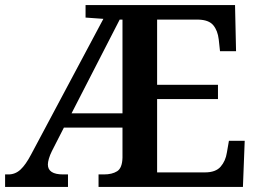

<svg xmlns="http://www.w3.org/2000/svg" viewBox="-20 -734 1017 754"><path d="M0 0V-49H13Q40 -49 60.5 -68Q81 -87 102 -127L386 -660L316 -665V-714H903L907 -533H844L839 -579Q835 -614 817.5 -635Q800 -656 759 -657H597V-401H836V-345H597V-57H785Q827 -57 846.5 -79.5Q866 -102 871 -135L879 -181H941L934 0H367V-49H388Q420 -49 440 -61.5Q460 -74 461 -115V-233H231L184 -141Q176 -125 172 -111Q168 -97 168 -88Q168 -49 228 -49H247V0ZM261 -289H461V-657H450Z"/></svg>

Font: Noto Serif Myanmar SemiBold
Style: Regular
Weight: 600
Designer: Ben Mitchell and the Monotype Design Team
Foundry: Monotype Imaging Inc.
Version: Version 2.106; ttfautohint (v1.8.4.7-5d5b)